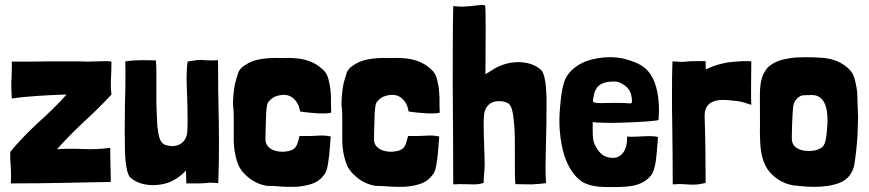

<svg xmlns="http://www.w3.org/2000/svg" viewBox="-20 -748 3538 782"><path d="M24 -1C70 -1 208 -2 229 -3C260 -4 400 -6 431 -7C431 -30 431 -54 430 -78C429 -102 429 -125 429 -146C393 -141 356 -139 319 -141C302 -142 285 -142 269 -142C249 -142 230 -142 212 -140C246 -178 283 -216 323 -253C363 -290 400 -326 434 -363C431 -385 431 -407 432 -428C433 -449 434 -472 434 -497C431 -498 424 -499 413 -499C413 -499 334 -497 334 -497L306 -498H181C133 -497 82 -497 28 -497C29 -477 27 -437 27 -428C26 -422 26 -415 26 -406C26 -387 27 -364 28 -347C43 -349 59 -351 78 -353C107 -356 157 -359 195 -361C215 -362 234 -362 251 -363C224 -331 173 -282 135 -248C98 -214 47 -162 22 -129C21 -117 22 -87 23 -79C24 -68 25 -50 25 -32C25 -20 24 -8 24 -1Z M602 6C623 6 645 3 665 -4C685 -11 718 -30 737 -54C738 -45 738 -36 738 -29L739 -1H770C810 0 826 -4 834 -4C842 -4 862 -3 869 -2C871 -58 872 -112 872 -166C872 -197 871 -227 871 -257C869 -339 868 -421 868 -503C858 -502 848 -502 839 -502C823 -502 810 -503 799 -504C785 -504 769 -502 744 -497C741 -475 740 -455 740 -430C740 -410 741 -388 742 -361C743 -334 744 -292 744 -262C744 -245 744 -228 743 -214C741 -182 725 -163 702 -156C696 -154 689 -153 683 -153C679 -153 676 -153 672 -154C644 -157 640 -165 632 -179C626 -194 623 -218 621 -233C620 -246 617 -311 617 -328V-364V-450C617 -469 616 -487 615 -502C597 -502 580 -503 562 -503C540 -503 517 -502 490 -498C491 -482 491 -461 491 -438C491 -400 490 -358 489 -326C489 -306 488 -258 488 -221C488 -184 489 -148 489 -131C490 -91 496 -38 511 -25C537 -2 571 6 602 6Z M1163 13C1174 13 1185 13 1195 12C1216 10 1236 6 1255 -1C1273 -8 1288 -19 1299 -35C1304 -40 1308 -47 1311 -58C1314 -68 1316 -80 1318 -95C1320 -109 1322 -124 1323 -141C1324 -158 1326 -175 1327 -192C1320 -194 1310 -195 1299 -196C1288 -196 1276 -196 1263 -195C1250 -194 1238 -194 1227 -194H1200C1198 -185 1195 -176 1192 -165C1188 -154 1183 -146 1176 -141C1168 -136 1157 -132 1144 -131C1139 -130 1135 -130 1130 -130C1122 -130 1113 -131 1105 -133C1092 -136 1082 -141 1073 -150C1065 -158 1061 -169 1061 -182C1061 -206 1063 -231 1063 -253C1063 -274 1064 -295 1067 -316C1069 -327 1072 -333 1076 -336C1085 -347 1096 -354 1110 -358C1119 -360 1128 -362 1135 -362C1150 -362 1163 -357 1173 -349C1189 -336 1199 -317 1202 -294C1211 -293 1221 -291 1232 -290C1243 -289 1254 -288 1266 -287C1277 -286 1289 -286 1300 -286C1311 -286 1320 -287 1329 -289C1328 -311 1328 -332 1328 -351C1327 -370 1326 -387 1323 -402C1320 -417 1317 -431 1312 -442C1307 -453 1299 -462 1290 -469C1276 -482 1259 -492 1240 -499C1221 -506 1200 -510 1179 -511C1169 -512 1160 -512 1151 -512C1134 -512 1118 -511 1101 -512C1085 -512 1069 -511 1054 -509C1038 -507 1023 -504 1010 -499C996 -494 984 -487 974 -480C963 -473 956 -464 951 -454C949 -447 946 -438 942 -425C938 -412 936 -402 935 -395C931 -371 929 -347 929 -323C931 -307 932 -289 932 -270V-203V-171C933 -144 937 -119 944 -95C951 -71 963 -51 981 -35C1004 -12 1033 3 1067 9C1086 9 1106 10 1129 12C1141 13 1152 13 1163 13Z M1605 13C1616 13 1627 13 1637 12C1658 10 1678 6 1697 -1C1715 -8 1730 -19 1741 -35C1746 -40 1750 -47 1753 -58C1756 -68 1758 -80 1760 -95C1762 -109 1764 -124 1765 -141C1766 -158 1768 -175 1769 -192C1762 -194 1752 -195 1741 -196C1730 -196 1718 -196 1705 -195C1692 -194 1680 -194 1669 -194H1642C1640 -185 1637 -176 1634 -165C1630 -154 1625 -146 1618 -141C1610 -136 1599 -132 1586 -131C1581 -130 1577 -130 1572 -130C1564 -130 1555 -131 1547 -133C1534 -136 1524 -141 1515 -150C1507 -158 1503 -169 1503 -182C1503 -206 1505 -231 1505 -253C1505 -274 1506 -295 1509 -316C1511 -327 1514 -333 1518 -336C1527 -347 1538 -354 1552 -358C1561 -360 1570 -362 1577 -362C1592 -362 1605 -357 1615 -349C1631 -336 1641 -317 1644 -294C1653 -293 1663 -291 1674 -290C1685 -289 1696 -288 1708 -287C1719 -286 1731 -286 1742 -286C1753 -286 1762 -287 1771 -289C1770 -311 1770 -332 1770 -351C1769 -370 1768 -387 1765 -402C1762 -417 1759 -431 1754 -442C1749 -453 1741 -462 1732 -469C1718 -482 1701 -492 1682 -499C1663 -506 1642 -510 1621 -511C1611 -512 1602 -512 1593 -512C1576 -512 1560 -511 1543 -512C1527 -512 1511 -511 1496 -509C1480 -507 1465 -504 1452 -499C1438 -494 1426 -487 1416 -480C1405 -473 1398 -464 1393 -454C1391 -447 1388 -438 1384 -425C1380 -412 1378 -402 1377 -395C1373 -371 1371 -347 1371 -323C1373 -307 1374 -289 1374 -270V-203V-171C1375 -144 1379 -119 1386 -95C1393 -71 1405 -51 1423 -35C1446 -12 1475 3 1509 9C1528 9 1548 10 1571 12C1583 13 1594 13 1605 13Z M1826 3C1840 2 1851 2 1861 2C1880 2 1894 3 1908 3C1921 3 1933 2 1950 -3V-7C1950 -31 1954 -55 1954 -79C1954 -102 1953 -126 1952 -150C1951 -178 1950 -207 1950 -236C1950 -249 1950 -262 1951 -275C1953 -310 1971 -326 1990 -333C1997 -335 2005 -336 2012 -336C2026 -336 2039 -333 2046 -329L2050 -327C2060 -320 2065 -306 2068 -290C2072 -270 2073 -248 2075 -230C2077 -200 2077 -165 2077 -131V-73C2077 -46 2077 -20 2079 2C2104 2 2124 3 2145 3C2163 2 2182 1 2204 -2C2203 -20 2202 -41 2202 -63C2202 -97 2203 -136 2204 -175C2205 -220 2206 -265 2206 -307V-351C2204 -408 2198 -451 2183 -464C2158 -486 2124 -495 2091 -495C2052 -495 2012 -482 1982 -461C1975 -456 1964 -450 1957 -446C1957 -456 1958 -539 1958 -613V-665C1958 -695 1957 -718 1956 -724C1956 -727 1949 -728 1940 -728C1925 -727 1903 -723 1896 -723C1880 -722 1871 -721 1861 -721C1852 -721 1842 -722 1826 -723C1824 -645 1824 -526 1824 -404C1825 -249 1826 -88 1826 3Z M2484 14C2510 14 2536 12 2555 9C2587 3 2613 -10 2632 -34C2641 -45 2647 -66 2651 -92C2655 -120 2657 -155 2660 -190C2647 -194 2625 -194 2602 -193C2584 -192 2566 -191 2551 -191C2544 -191 2539 -191 2534 -192C2535 -162 2529 -140 2517 -125C2507 -112 2492 -105 2477 -105C2463 -105 2449 -108 2436 -116C2425 -124 2416 -134 2409 -147C2402 -158 2398 -168 2396 -180C2394 -195 2394 -211 2394 -233V-251C2404 -249 2422 -248 2445 -248C2470 -247 2500 -248 2529 -249C2588 -251 2648 -255 2662 -259C2663 -272 2664 -286 2664 -300C2664 -325 2662 -350 2657 -374C2652 -400 2643 -425 2629 -446C2608 -476 2582 -492 2528 -507C2507 -513 2484 -515 2462 -515C2431 -515 2397 -509 2368 -499C2348 -491 2330 -481 2315 -468C2301 -456 2289 -441 2281 -423C2265 -379 2263 -333 2259 -284C2258 -258 2258 -231 2261 -205C2264 -173 2270 -142 2279 -113C2294 -69 2317 -31 2350 -8C2366 1 2383 7 2402 10C2423 14 2454 14 2484 14ZM2542 -327C2533 -328 2518 -329 2491 -329C2461 -329 2440 -328 2426 -328C2415 -328 2408 -329 2403 -330C2397 -331 2395 -334 2395 -338C2395 -342 2396 -346 2397 -351C2399 -362 2401 -373 2406 -382C2409 -388 2413 -394 2419 -399C2432 -410 2451 -416 2480 -416C2495 -416 2504 -413 2515 -406C2527 -400 2537 -390 2544 -379C2551 -365 2554 -350 2554 -334C2554 -328 2553 -327 2542 -327Z M2794 4C2804 4 2814 4 2823 3C2832 2 2843 -1 2854 -3C2854 -34 2853 -127 2853 -141C2853 -165 2851 -248 2850 -269C2849 -288 2852 -302 2858 -312C2864 -322 2872 -329 2882 -333C2895 -339 2909 -341 2923 -341C2944 -341 2958 -339 2986 -336C3002 -334 3024 -326 3040 -321C3039 -330 3039 -357 3039 -391C3039 -400 3040 -474 3040 -497C3040 -499 3031 -499 3021 -499C3010 -499 2998 -499 2990 -498C2976 -497 2961 -496 2945 -494C2929 -491 2915 -488 2902 -484C2890 -480 2869 -473 2855 -465C2855 -473 2853 -491 2854 -481V-499H2804C2785 -499 2773 -496 2754 -496C2750 -496 2721 -498 2719 -498C2717 -450 2717 -402 2717 -355C2717 -317 2717 -280 2718 -243C2719 -161 2720 -79 2720 3C2736 2 2750 1 2762 2C2773 3 2784 3 2794 4Z M3295 13C3331 13 3367 9 3399 -3C3434 -17 3452 -43 3459 -74C3466 -116 3471 -165 3473 -206C3474 -231 3474 -253 3475 -272C3470 -378 3474 -360 3468 -395C3465 -412 3461 -428 3456 -441C3445 -468 3409 -492 3384 -501C3365 -508 3344 -512 3323 -513C3306 -514 3286 -515 3265 -515C3239 -515 3213 -514 3198 -511C3182 -508 3167 -506 3154 -501C3129 -492 3105 -477 3095 -456C3081 -435 3075 -403 3075 -361C3076 -231 3075 -222 3075 -212C3075 -199 3076 -186 3076 -173C3078 -115 3092 -66 3125 -37C3148 -14 3177 1 3211 7C3237 10 3266 13 3295 13ZM3274 -133C3234 -133 3205 -150 3205 -183C3205 -213 3207 -285 3211 -318C3215 -338 3233 -360 3254 -360C3265 -360 3275 -361 3284 -361C3297 -361 3308 -359 3317 -353C3331 -344 3340 -328 3345 -310C3350 -290 3351 -265 3350 -241C3345 -189 3346 -155 3320 -143C3308 -136 3291 -133 3274 -133Z"/></svg>

Font: Londrina Solid CC
Style: CC
Weight: 400
Designer: Marcelo Magalhaes
Foundry: Tipos Pereira
Version: Version 1.003;FEAKit 1.0